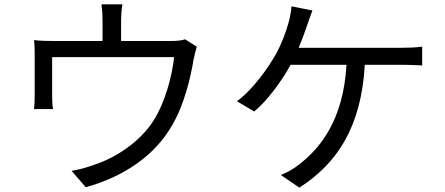

<svg xmlns="http://www.w3.org/2000/svg" viewBox="-20 -821 2040 880"><path d="M828 -641C815 -636 796 -633 759 -633H535V-726C535 -747 536 -770 541 -801H445C449 -770 450 -747 450 -726V-633H229C194 -633 165 -634 136 -637C139 -615 139 -581 139 -560V-384C139 -365 138 -338 136 -321H223C220 -336 219 -362 219 -380V-559H778C769 -473 737 -352 683 -267C622 -172 512 -98 412 -66C380 -54 342 -43 308 -38L373 37C556 -13 694 -115 769 -247C825 -342 854 -467 867 -547C871 -566 877 -592 882 -607Z M1349 -602C1364 -638 1377 -674 1387 -703C1394 -724 1403 -750 1412 -773L1316 -792C1314 -763 1308 -736 1301 -712C1290 -674 1272 -622 1244 -572C1210 -511 1138 -409 1066 -357L1145 -310C1204 -358 1271 -449 1312 -524H1568C1554 -270 1446 -139 1348 -65C1326 -47 1295 -30 1267 -19L1352 39C1524 -71 1636 -238 1652 -524H1821C1844 -524 1883 -523 1915 -521V-607C1886 -603 1846 -602 1821 -602Z"/></svg>

Font: Squished Noto Sans CJK JP Regular
Style: Regular
Weight: 400
Designer: Ryoko NISHIZUKA (kana & ideographs); Paul D. Hunt (Latin, Greek & Cyrillic); Wenlong ZHANG (bopomofo); Sandoll Communica
Foundry: Adobe Systems Incorporated
Version: Version 1.004;PS 1.004;hotconv 1.0.82;makeotf.lib2.5.63406